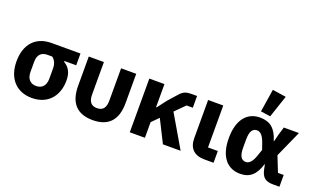

<svg xmlns="http://www.w3.org/2000/svg" viewBox="-85 -1284 2904 1764"><g transform="rotate(20 1367.0 -402.0)"><path d="M564 -410V-525H282C128 -525 36 -426 36 -257C36 -94 128 12 282 12C436 12 528 -94 528 -247C528 -325 501 -370 449 -402V-410ZM330 -410C358 -388 374 -354 374 -310V-209C374 -143 340 -105 282 -105C224 -105 190 -143 190 -209V-310C190 -376 224 -410 282 -410Z M793 -525H645V-239C645 -73 723 12 877 12C1031 12 1109 -73 1109 -239V-525H961V-210C961 -140 935 -105 877 -105C819 -105 793 -140 793 -210Z M1561 0H1734L1549 -316L1643 -410H1704V-525H1652C1598 -525 1571 -515 1537 -477L1458 -388L1391 -300H1385V-525H1237V0H1385V-153L1451 -219Z M2056 -115H1960V-525H1812V-153C1812 -53 1866 0 1968 0H2056Z M2472 -796 2339 -816 2304 -593 2399 -579ZM2700 -115H2644L2584 -266L2700 -525H2552L2529 -448L2511 -377H2507C2475 -487 2416 -537 2318 -537C2190 -537 2110 -440 2110 -262C2110 -84 2190 12 2318 12C2416 12 2469 -42 2501 -148H2504L2513 -104C2529 -26 2563 0 2641 0H2700ZM2331 -108C2287 -108 2264 -143 2264 -223V-302C2264 -382 2287 -417 2331 -417C2363 -417 2391 -390 2413 -326L2435 -263L2413 -199C2391 -135 2363 -108 2331 -108Z"/></g></svg>

Font: LVC Sans
Style: Bold
Weight: 700
Designer: Mike Abbink, Paul van der Laan, Pieter van Rosmalen
Foundry: Bold Monday
Version: Version 3.0